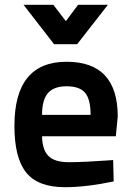

<svg xmlns="http://www.w3.org/2000/svg" viewBox="-20 -768 547 799"><path d="M267 -93Q302 -93 348 -95.5Q394 -98 422 -100L451 -102L453 -13Q339 11 250 11Q138 11 89 -50Q40 -111 40 -244Q40 -511 257 -511Q470 -511 470 -283L462 -201H155Q156 -145 181.5 -119Q207 -93 267 -93ZM155 -290H357Q357 -355 334 -382Q311 -409 257 -409Q204 -409 179.5 -380.5Q155 -352 155 -290ZM205 -584 78 -748H202L254 -680L305 -748H429L301 -584Z"/></svg>

Font: TitilliumText22L Rg
Style: Bold
Weight: 700
Designer: Campivisivi
Foundry: Campivisivi
Version: 1.000